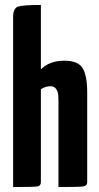

<svg xmlns="http://www.w3.org/2000/svg" viewBox="-20 -755 401 775"><path d="M33 -686Q33 -721 52 -728Q71 -735 145 -735V-475Q180 -510 240 -510Q295 -510 313.5 -480Q332 -450 332 -381V-20Q332 -5 316 -2.5Q300 0 216 0V-346Q216 -365 214.5 -376Q213 -387 205.5 -397Q198 -407 184 -407Q164 -407 145 -395V-20Q145 -5 131 -2.5Q117 0 33 0Z"/></svg>

Font: Yanone Kaffeesatz Bold
Style: Regular
Weight: 700
Designer: Yanone (Cyrillic: Daniel Pouzeot)
Foundry: Yanone
Version: Version 1.003;PS 001.003;hotconv 1.0.88;makeotf.lib2.5.64775